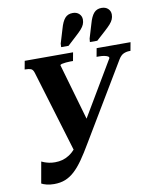

<svg xmlns="http://www.w3.org/2000/svg" viewBox="-100 -1008 896 1099"><g transform="rotate(-10 348.0 -459.0)"><path d="M353 -183Q322 -130 296 -93Q270 -56 244.5 -32.5Q219 -9 190.5 2.5Q162 14 125 14Q101 14 81.5 9Q62 4 52 -2L74 -126Q80 -123 90.5 -119Q101 -115 116.5 -111.5Q132 -108 152 -108Q175 -108 195 -113.5Q215 -119 234.5 -131.5Q254 -144 272 -164.5Q290 -185 309 -216L561 -641Q562 -648 554.5 -652Q547 -656 534.5 -658.5Q522 -661 506 -661H490L499 -710H696L687 -661H681Q664 -661 647.5 -654Q631 -647 617 -624ZM383 -285 275 -139 126 -632Q120 -652 108 -656.5Q96 -661 77 -661H72L81 -710H362L353 -661H337Q325 -661 311 -659.5Q297 -658 288 -656Q279 -654 278 -649ZM326 -854Q337 -894 353.5 -913Q370 -932 399 -932Q422 -932 436 -918.5Q450 -905 450 -885Q450 -870 444.5 -857Q439 -844 427 -830.5Q415 -817 394 -798L343 -751H300L301 -771ZM494 -854Q505 -894 521.5 -913Q538 -932 566 -932Q590 -932 604 -918.5Q618 -905 618 -885Q618 -870 612.5 -857Q607 -844 595 -830.5Q583 -817 562 -798L510 -751H467L469 -771Z"/></g></svg>

Font: Roboto Serif 72pt SemiCondensed SemiBold
Style: Italic
Weight: 600
Width: 4
Italic angle: -10°
Designer: Greg Gazdowicz
Foundry: Commercial Type
Version: Version 1.008